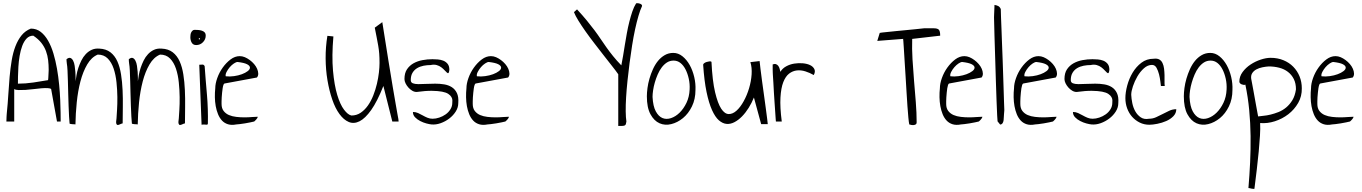

<svg xmlns="http://www.w3.org/2000/svg" viewBox="-20 -790 8647 1219"><path d="M175.8 -608.4Q211.9 -608.4 238.8 -587.4Q265.6 -566.4 285.6 -531.2Q305.7 -496.1 319.3 -450.2Q333 -404.3 341.8 -354Q350.6 -303.7 355.5 -252.4Q360.4 -201.2 362.3 -156.2Q364.3 -111.3 364.7 -75.2Q365.2 -39.1 365.2 -18.6H341.8L304.7 -224.6Q299.8 -229.5 282.7 -230.5Q265.6 -231.4 242.7 -229.5Q219.7 -227.5 192.9 -224.1Q166 -220.7 142.1 -219.2Q118.2 -217.8 98.6 -218.3Q79.1 -218.8 70.3 -224.6V-18.6H20.5Q20.5 -21.5 21 -29.8Q21.5 -38.1 21.5 -46.9Q21.5 -55.7 22.5 -63.5Q23.4 -71.3 23.4 -74.2Q29.3 -130.9 32.7 -189Q36.1 -247.1 41 -301.8Q45.9 -356.4 54.2 -406.2Q62.5 -456.1 78.1 -496.6Q93.8 -537.1 117.2 -565.9Q140.6 -594.7 175.8 -608.4ZM191.4 -563.5Q166 -563.5 148.9 -545.4Q131.8 -527.3 121.1 -498.5Q110.4 -469.7 104.5 -434.6Q98.6 -399.4 96.7 -365.7Q94.7 -332 94.2 -303.2Q93.8 -274.4 93.8 -258.8Q141.6 -258.8 191.4 -266.1Q241.2 -273.4 285.2 -281.2Q286.1 -285.2 286.6 -293.9Q287.1 -302.7 287.6 -313.5Q288.1 -324.2 288.6 -334Q289.1 -343.8 289.1 -346.7Q289.1 -378.9 285.6 -408.2Q282.2 -437.5 272 -465.3Q261.7 -493.2 242.7 -517.6Q223.6 -542 191.4 -563.5Z M421.9 -4.9Q419.9 -20.5 418.5 -50.3Q417 -80.1 415.5 -117.7Q414.1 -155.3 413.1 -196.3Q412.1 -237.3 411.1 -274.4Q410.2 -311.5 408.7 -341.3Q407.2 -371.1 404.3 -386.7Q404.3 -387.7 403.8 -391.6Q403.3 -395.5 402.8 -400.4Q402.3 -405.3 402.3 -408.7Q402.3 -412.1 402.3 -414.1Q417 -425.8 427.2 -421.9Q437.5 -418 444.3 -404.8Q451.2 -391.6 454.1 -372.1Q457 -352.5 458.5 -333Q460 -313.5 460 -297.4Q460 -281.2 460 -274.4Q461.9 -291 465.8 -313.5Q469.7 -335.9 477.5 -359.4Q485.4 -382.8 496.6 -405.8Q507.8 -428.7 524.4 -446.3Q541 -463.9 562 -473.6Q583 -483.4 610.4 -481.4Q653.3 -479.5 681.2 -458Q709 -436.5 725.1 -400.4Q741.2 -364.3 748.5 -317.4Q755.9 -270.5 758.3 -217.8Q760.7 -165 759.8 -110.8Q758.8 -56.6 758.8 -6.8Q750 -4.9 741.2 -0.5Q732.4 3.9 726.6 3.4Q720.7 2.9 718.3 -5.4Q715.8 -13.7 719.7 -38.1Q720.7 -55.7 723.1 -92.3Q725.6 -128.9 725.1 -173.8Q724.6 -218.8 719.7 -266.6Q714.8 -314.5 701.7 -354Q688.5 -393.6 664.1 -418.5Q639.6 -443.4 600.6 -443.4Q560.5 -426.8 533.7 -380.9Q506.8 -335 490.7 -273.4Q474.6 -211.9 467.3 -140.1Q460 -68.4 459 0Q457 -1 451.7 -1Q446.3 -1 439.9 -1.5Q433.6 -2 428.2 -2.9Q422.9 -3.9 421.9 -4.9Z M817.4 -4.9Q815.4 -20.5 814 -50.3Q812.5 -80.1 811 -117.7Q809.6 -155.3 808.6 -196.3Q807.6 -237.3 806.6 -274.4Q805.7 -311.5 804.2 -341.3Q802.7 -371.1 799.8 -386.7Q799.8 -387.7 799.3 -391.6Q798.8 -395.5 798.3 -400.4Q797.9 -405.3 797.9 -408.7Q797.9 -412.1 797.9 -414.1Q812.5 -425.8 822.8 -421.9Q833 -418 839.8 -404.8Q846.7 -391.6 849.6 -372.1Q852.5 -352.5 854 -333Q855.5 -313.5 855.5 -297.4Q855.5 -281.2 855.5 -274.4Q857.4 -291 861.3 -313.5Q865.2 -335.9 873 -359.4Q880.9 -382.8 892.1 -405.8Q903.3 -428.7 919.9 -446.3Q936.5 -463.9 957.5 -473.6Q978.5 -483.4 1005.9 -481.4Q1048.8 -479.5 1076.7 -458Q1104.5 -436.5 1120.6 -400.4Q1136.7 -364.3 1144 -317.4Q1151.4 -270.5 1153.8 -217.8Q1156.2 -165 1155.3 -110.8Q1154.3 -56.6 1154.3 -6.8Q1145.5 -4.9 1136.7 -0.5Q1127.9 3.9 1122.1 3.4Q1116.2 2.9 1113.8 -5.4Q1111.3 -13.7 1115.2 -38.1Q1116.2 -55.7 1118.7 -92.3Q1121.1 -128.9 1120.6 -173.8Q1120.1 -218.8 1115.2 -266.6Q1110.4 -314.5 1097.2 -354Q1084 -393.6 1059.6 -418.5Q1035.2 -443.4 996.1 -443.4Q956.1 -426.8 929.2 -380.9Q902.3 -335 886.2 -273.4Q870.1 -211.9 862.8 -140.1Q855.5 -68.4 854.5 0Q852.5 -1 847.2 -1Q841.8 -1 835.4 -1.5Q829.1 -2 823.7 -2.9Q818.4 -3.9 817.4 -4.9Z M1245.1 -378.9Q1256.8 -378.9 1265.1 -379.9Q1273.4 -380.9 1279.3 -370.1Q1282.2 -326.2 1286.1 -280.8Q1290 -235.4 1293.9 -189.5Q1297.9 -143.6 1299.3 -97.2Q1300.8 -50.8 1299.8 -6.8Q1299.8 -1 1296.9 0.5Q1293.9 2 1288.6 1.5Q1283.2 1 1275.9 0.5Q1268.6 0 1259.8 2ZM1188.5 -553.7Q1188.5 -560.5 1189.5 -568.8Q1190.4 -577.1 1193.8 -584Q1197.3 -590.8 1202.6 -595.7Q1208 -600.6 1215.8 -600.6Q1227.5 -600.6 1239.3 -599.6Q1251 -598.6 1261.7 -595.2Q1272.5 -591.8 1279.3 -584.5Q1286.1 -577.1 1286.1 -563.5Q1286.1 -540 1268.6 -522Q1251 -503.9 1225.6 -503.9Q1206.1 -503.9 1197.3 -519Q1188.5 -534.2 1188.5 -553.7ZM1245.1 -548.8Q1242.2 -548.8 1242.2 -543.9Q1242.2 -539.1 1245.1 -539.1Q1249 -539.1 1249 -543.9Q1249 -548.8 1245.1 -548.8Z M1346.7 -229.5Q1346.7 -258.8 1359.4 -294.4Q1372.1 -330.1 1394 -360.8Q1416 -391.6 1443.8 -412.6Q1471.7 -433.6 1502 -433.6Q1518.6 -433.6 1534.7 -426.8Q1550.8 -419.9 1565.9 -408.7Q1581.1 -397.5 1593.3 -383.3Q1605.5 -369.1 1612.3 -353.5Q1619.1 -337.9 1619.6 -323.2Q1620.1 -308.6 1611.3 -297.9L1405.3 -259.8Q1401.4 -258.8 1398.4 -250.5Q1395.5 -242.2 1393.6 -229.5Q1391.6 -216.8 1390.1 -201.7Q1388.7 -186.5 1387.7 -172.4Q1386.7 -158.2 1386.7 -147Q1386.7 -135.7 1386.7 -129.9Q1386.7 -102.5 1399.9 -85.4Q1413.1 -68.4 1433.6 -59.6Q1454.1 -50.8 1480 -47.9Q1505.9 -44.9 1531.2 -44.9Q1556.6 -44.9 1579.1 -46.9Q1601.6 -48.8 1616.2 -48.8Q1616.2 -44.9 1613.3 -40Q1610.4 -35.2 1606.4 -30.8Q1602.5 -26.4 1598.6 -22.9Q1594.7 -19.5 1593.8 -18.6Q1585.9 -16.6 1569.8 -13.2Q1553.7 -9.8 1535.6 -6.8Q1517.6 -3.9 1502 -2Q1486.3 0 1480.5 0Q1450.2 5.9 1427.7 -1Q1405.3 -7.8 1389.6 -24.4Q1374 -41 1364.3 -64.9Q1354.5 -88.9 1349.6 -116.2Q1344.7 -143.6 1344.2 -172.9Q1343.8 -202.1 1346.7 -229.5ZM1488.3 -396.5Q1479.5 -396.5 1465.3 -387.2Q1451.2 -377.9 1439 -363.8Q1426.8 -349.6 1418.5 -333.5Q1410.2 -317.4 1413.1 -305.7Q1438.5 -302.7 1465.8 -306.6Q1493.2 -310.5 1515.6 -318.8Q1538.1 -327.1 1552.7 -338.4Q1567.4 -349.6 1566.9 -361.3Q1566.4 -373 1548.3 -382.3Q1530.3 -391.6 1488.3 -396.5Z M2414.1 -244.1Q2375 -145.5 2336.9 -91.8Q2298.8 -38.1 2262.7 -20Q2226.6 -2 2194.3 -15.6Q2162.1 -29.3 2135.3 -65.9Q2108.4 -102.5 2089.4 -158.2Q2070.3 -213.9 2059.1 -280.3Q2047.9 -346.7 2047.4 -419.4Q2046.9 -492.2 2058.6 -562.5L2096.7 -558.6Q2085.9 -433.6 2094.2 -341.3Q2102.5 -249 2121.1 -187.5Q2139.6 -126 2164.1 -93.8Q2188.5 -61.5 2210.9 -56.6Q2244.1 -56.6 2270 -74.2Q2295.9 -91.8 2315.9 -120.1Q2335.9 -148.4 2350.1 -184.6Q2364.3 -220.7 2373 -257.8Q2381.8 -294.9 2385.7 -329.6Q2389.6 -364.3 2389.6 -389.6Q2389.6 -422.9 2387.7 -448.7Q2385.7 -474.6 2381.3 -500Q2377 -525.4 2371.6 -552.2Q2366.2 -579.1 2359.4 -614.3L2407.2 -649.4Q2429.7 -507.8 2445.8 -406.7Q2461.9 -305.7 2473.6 -237.8Q2485.4 -169.9 2492.2 -129.4Q2499 -88.9 2503.4 -65.9Q2507.8 -43 2509.3 -33.7Q2510.7 -24.4 2510.7 -18.6H2470.7Z M2601.6 -79.1Q2619.1 -79.1 2634.3 -72.3Q2649.4 -65.4 2664.1 -57.1Q2678.7 -48.8 2693.8 -42.5Q2709 -36.1 2726.6 -36.1Q2747.1 -36.1 2769 -43.5Q2791 -50.8 2809.6 -64Q2828.1 -77.1 2839.8 -96.2Q2851.6 -115.2 2851.6 -137.7Q2852.5 -144.5 2852.1 -154.3Q2851.6 -164.1 2845.7 -174.3Q2839.8 -184.6 2826.2 -193.8Q2812.5 -203.1 2786.6 -208Q2760.7 -212.9 2721.7 -213.4Q2682.6 -213.9 2625 -206.1Q2610.4 -206.1 2596.7 -214.4Q2583 -222.7 2572.3 -234.9Q2561.5 -247.1 2554.7 -261.2Q2547.9 -275.4 2547.9 -288.1Q2547.9 -326.2 2564 -350.1Q2580.1 -374 2605.5 -388.2Q2630.9 -402.3 2662.1 -408.2Q2693.4 -414.1 2725.6 -414.1Q2740.2 -414.1 2759.3 -412.6Q2778.3 -411.1 2794.4 -404.8Q2810.5 -398.4 2821.8 -384.8Q2833 -371.1 2833 -346.7Q2831.1 -330.1 2827.6 -326.7Q2824.2 -323.2 2817.9 -328.6Q2811.5 -334 2802.7 -343.8Q2793.9 -353.5 2781.7 -362.8Q2769.5 -372.1 2752.4 -377Q2735.4 -381.8 2713.9 -377Q2691.4 -377 2668.9 -372.6Q2646.5 -368.2 2628.4 -357.4Q2610.4 -346.7 2599.1 -328.1Q2587.9 -309.6 2587.9 -281.2Q2587.9 -266.6 2601.1 -261.2Q2614.3 -255.9 2636.2 -255.9Q2658.2 -255.9 2686 -257.3Q2713.9 -258.8 2743.2 -258.8Q2772.5 -258.8 2799.8 -254.4Q2827.1 -250 2848.1 -236.8Q2869.1 -223.6 2880.9 -199.2Q2892.6 -174.8 2889.6 -135.7Q2889.6 -107.4 2873.5 -82Q2857.4 -56.6 2832.5 -37.6Q2807.6 -18.6 2777.3 -7.8Q2747.1 2.9 2718.8 0Q2707 -1 2687 -6.3Q2667 -11.7 2647.9 -21.5Q2628.9 -31.2 2615.2 -45.4Q2601.6 -59.6 2601.6 -79.1Z M2941.4 -229.5Q2941.4 -258.8 2954.1 -294.4Q2966.8 -330.1 2988.8 -360.8Q3010.7 -391.6 3038.6 -412.6Q3066.4 -433.6 3096.7 -433.6Q3113.3 -433.6 3129.4 -426.8Q3145.5 -419.9 3160.6 -408.7Q3175.8 -397.5 3188 -383.3Q3200.2 -369.1 3207 -353.5Q3213.9 -337.9 3214.4 -323.2Q3214.8 -308.6 3206.1 -297.9L3000 -259.8Q2996.1 -258.8 2993.2 -250.5Q2990.2 -242.2 2988.3 -229.5Q2986.3 -216.8 2984.9 -201.7Q2983.4 -186.5 2982.4 -172.4Q2981.4 -158.2 2981.4 -147Q2981.4 -135.7 2981.4 -129.9Q2981.4 -102.5 2994.6 -85.4Q3007.8 -68.4 3028.3 -59.6Q3048.8 -50.8 3074.7 -47.9Q3100.6 -44.9 3126 -44.9Q3151.4 -44.9 3173.8 -46.9Q3196.3 -48.8 3210.9 -48.8Q3210.9 -44.9 3208 -40Q3205.1 -35.2 3201.2 -30.8Q3197.3 -26.4 3193.4 -22.9Q3189.5 -19.5 3188.5 -18.6Q3180.7 -16.6 3164.6 -13.2Q3148.4 -9.8 3130.4 -6.8Q3112.3 -3.9 3096.7 -2Q3081.1 0 3075.2 0Q3044.9 5.9 3022.5 -1Q3000 -7.8 2984.4 -24.4Q2968.8 -41 2959 -64.9Q2949.2 -88.9 2944.3 -116.2Q2939.5 -143.6 2939 -172.9Q2938.5 -202.1 2941.4 -229.5ZM3083 -396.5Q3074.2 -396.5 3060.1 -387.2Q3045.9 -377.9 3033.7 -363.8Q3021.5 -349.6 3013.2 -333.5Q3004.9 -317.4 3007.8 -305.7Q3033.2 -302.7 3060.5 -306.6Q3087.9 -310.5 3110.4 -318.8Q3132.8 -327.1 3147.5 -338.4Q3162.1 -349.6 3161.6 -361.3Q3161.1 -373 3143.1 -382.3Q3125 -391.6 3083 -396.5Z M3905.3 -318.4Q3890.6 -339.8 3865.7 -371.1Q3840.8 -402.3 3812.5 -439Q3784.2 -475.6 3753.9 -514.6Q3723.6 -553.7 3697.8 -590.3Q3671.9 -627 3652.3 -658.7Q3632.8 -690.4 3624 -712.9L3643.6 -730.5Q3679.7 -691.4 3706.5 -658.7Q3733.4 -626 3754.9 -597.2Q3776.4 -568.4 3793.9 -542Q3811.5 -515.6 3830.6 -488.8Q3849.6 -461.9 3872.1 -434.1Q3894.5 -406.2 3924.8 -375Q3930.7 -402.3 3936 -436Q3941.4 -469.7 3947.3 -505.9Q3953.1 -542 3960 -579.6Q3966.8 -617.2 3975.6 -651.9Q3984.4 -686.5 3994.6 -716.8Q4004.9 -747.1 4018.6 -768.6Q4019.5 -769.5 4022.9 -769.5Q4026.4 -769.5 4028.3 -769.5Q4031.2 -769.5 4036.6 -768.6Q4042 -767.6 4046.9 -765.1Q4051.8 -762.7 4054.7 -758.8Q4057.6 -754.9 4055.7 -750Q4044.9 -727.5 4033.7 -689.5Q4022.5 -651.4 4012.2 -604Q4002 -556.6 3993.2 -501.5Q3984.4 -446.3 3977.1 -389.6Q3969.7 -333 3963.9 -276.9Q3958 -220.7 3955.1 -171.9Q3952.1 -123 3952.6 -83Q3953.1 -43 3957 -18.6Q3955.1 -7.8 3953.6 -2.4Q3952.1 2.9 3947.3 5.9Q3942.4 8.8 3932.6 9.3Q3922.9 9.8 3905.3 9.8Z M4086.9 -178.7Q4086.9 -201.2 4090.8 -231Q4094.7 -260.7 4103.5 -291Q4112.3 -321.3 4125.5 -350.6Q4138.7 -379.9 4157.2 -402.8Q4175.8 -425.8 4200.2 -439.9Q4224.6 -454.1 4254.9 -454.1Q4286.1 -454.1 4313 -432.6Q4339.8 -411.1 4358.9 -377Q4377.9 -342.8 4387.7 -300.8Q4397.5 -258.8 4395.5 -218.8Q4395.5 -160.2 4373 -114.3Q4350.6 -68.4 4315.9 -40Q4281.2 -11.7 4241.7 -2Q4202.1 7.8 4167.5 -7.3Q4132.8 -22.5 4109.9 -64.5Q4086.9 -106.4 4086.9 -178.7ZM4123 -174.8Q4126 -115.2 4143.6 -83Q4161.1 -50.8 4186 -40.5Q4210.9 -30.3 4240.2 -40Q4269.5 -49.8 4294.9 -74.7Q4320.3 -99.6 4338.4 -137.2Q4356.4 -174.8 4358.4 -221.7Q4360.4 -256.8 4353 -290Q4345.7 -323.2 4332.5 -349.1Q4319.3 -375 4300.3 -390.1Q4281.2 -405.3 4256.8 -405.3Q4233.4 -405.3 4214.8 -393.6Q4196.3 -381.8 4181.2 -361.8Q4166 -341.8 4155.3 -316.4Q4144.5 -291 4137.2 -265.6Q4129.9 -240.2 4126.5 -216.3Q4123 -192.4 4123 -174.8Z M4444.3 -378.9Q4444.3 -383.8 4450.7 -388.7Q4457 -393.6 4466.3 -396.5Q4475.6 -399.4 4484.4 -400.4Q4493.2 -401.4 4497.1 -397.5Q4502.9 -276.4 4520 -204.6Q4537.1 -132.8 4559.1 -99.6Q4581.1 -66.4 4606.4 -65.9Q4631.8 -65.4 4656.2 -87.4Q4680.7 -109.4 4701.7 -147.5Q4722.7 -185.5 4735.8 -229.5Q4749 -273.4 4752 -317.4Q4754.9 -361.3 4744.1 -395.5L4802.7 -402.3Q4803.7 -387.7 4808.1 -354Q4812.5 -320.3 4817.9 -277.8Q4823.2 -235.4 4830.1 -189.5Q4836.9 -143.6 4841.8 -104Q4846.7 -64.5 4850.6 -36.6Q4854.5 -8.8 4854.5 -2H4812.5L4766.6 -170.9Q4752.9 -136.7 4733.4 -105.5Q4713.9 -74.2 4690.9 -50.8Q4668 -27.3 4642.6 -14.2Q4617.2 -1 4592.3 -3.4Q4567.4 -5.9 4543.9 -26.4Q4520.5 -46.9 4500.5 -91.3Q4480.5 -135.7 4465.8 -206.1Q4451.2 -276.4 4444.3 -378.9Z M4885.7 -380.9Q4897.5 -385.7 4906.2 -382.8Q4915 -379.9 4920.9 -372.1Q4926.8 -364.3 4929.7 -354Q4932.6 -343.8 4934.6 -334Q4947.3 -355.5 4971.2 -368.7Q4995.1 -381.8 5022.5 -386.2Q5049.8 -390.6 5077.1 -388.2Q5104.5 -385.7 5123.5 -376.5Q5142.6 -367.2 5150.4 -351.1Q5158.2 -335 5146.5 -313.5Q5121.1 -328.1 5093.3 -336.9Q5065.4 -345.7 5039.1 -342.8Q5012.7 -339.8 4990.2 -322.8Q4967.8 -305.7 4953.1 -268.6Q4938.5 -231.4 4935.1 -170.4Q4931.6 -109.4 4943.4 -18.6H4906.2Q4906.2 -18.6 4904.8 -34.7Q4903.3 -50.8 4901.9 -77.1Q4900.4 -103.5 4897.9 -135.7Q4895.5 -168 4893.6 -201.2Q4891.6 -234.4 4890.1 -265.1Q4888.7 -295.9 4886.7 -318.4Q4886.7 -321.3 4886.2 -330.1Q4885.7 -338.9 4885.7 -349.1Q4885.7 -359.4 4885.7 -368.2Q4885.7 -377 4885.7 -380.9Z M5549.8 -530.3 5565.4 -581.1Q5566.4 -582 5580.6 -583.5Q5594.7 -585 5618.2 -587.4Q5641.6 -589.8 5670.9 -592.8Q5700.2 -595.7 5731 -598.6Q5761.7 -601.6 5791.5 -604.5Q5821.3 -607.4 5846.7 -610.4Q5846.7 -610.4 5855.5 -610.4Q5864.3 -610.4 5875 -610.4Q5885.7 -610.4 5895.5 -610.4Q5905.3 -610.4 5908.2 -610.4Q5931.6 -610.4 5940.4 -601.6Q5949.2 -592.8 5949.2 -563.5L5771.5 -543Q5769.5 -481.4 5773.4 -414.1Q5777.3 -346.7 5783.2 -277.8Q5789.1 -209 5794.4 -141.6Q5799.8 -74.2 5799.8 -12.7Q5799.8 -3.9 5794.4 -0.5Q5789.1 2.9 5781.7 3.9Q5774.4 4.9 5766.6 3.4Q5758.8 2 5752.9 0Q5750 -12.7 5747.1 -43.9Q5744.1 -75.2 5741.2 -117.2Q5738.3 -159.2 5735.4 -208Q5732.4 -256.8 5729.5 -305.7Q5726.6 -354.5 5723.6 -398.9Q5720.7 -443.4 5718.8 -477.1Q5716.8 -510.7 5715.3 -529.3Q5713.9 -547.9 5712.9 -543Z M5947.3 -229.5Q5947.3 -258.8 5960 -294.4Q5972.7 -330.1 5994.6 -360.8Q6016.6 -391.6 6044.4 -412.6Q6072.3 -433.6 6102.5 -433.6Q6119.1 -433.6 6135.3 -426.8Q6151.4 -419.9 6166.5 -408.7Q6181.6 -397.5 6193.8 -383.3Q6206.1 -369.1 6212.9 -353.5Q6219.7 -337.9 6220.2 -323.2Q6220.7 -308.6 6211.9 -297.9L6005.9 -259.8Q6002 -258.8 5999 -250.5Q5996.1 -242.2 5994.1 -229.5Q5992.2 -216.8 5990.7 -201.7Q5989.3 -186.5 5988.3 -172.4Q5987.3 -158.2 5987.3 -147Q5987.3 -135.7 5987.3 -129.9Q5987.3 -102.5 6000.5 -85.4Q6013.7 -68.4 6034.2 -59.6Q6054.7 -50.8 6080.6 -47.9Q6106.4 -44.9 6131.8 -44.9Q6157.2 -44.9 6179.7 -46.9Q6202.1 -48.8 6216.8 -48.8Q6216.8 -44.9 6213.9 -40Q6210.9 -35.2 6207 -30.8Q6203.1 -26.4 6199.2 -22.9Q6195.3 -19.5 6194.3 -18.6Q6186.5 -16.6 6170.4 -13.2Q6154.3 -9.8 6136.2 -6.8Q6118.2 -3.9 6102.5 -2Q6086.9 0 6081.1 0Q6050.8 5.9 6028.3 -1Q6005.9 -7.8 5990.2 -24.4Q5974.6 -41 5964.8 -64.9Q5955.1 -88.9 5950.2 -116.2Q5945.3 -143.6 5944.8 -172.9Q5944.3 -202.1 5947.3 -229.5ZM6088.9 -396.5Q6080.1 -396.5 6065.9 -387.2Q6051.8 -377.9 6039.6 -363.8Q6027.3 -349.6 6019 -333.5Q6010.7 -317.4 6013.7 -305.7Q6039.1 -302.7 6066.4 -306.6Q6093.8 -310.5 6116.2 -318.8Q6138.7 -327.1 6153.3 -338.4Q6168 -349.6 6167.5 -361.3Q6167 -373 6148.9 -382.3Q6130.9 -391.6 6088.9 -396.5Z M6293.9 -758.8Q6307.6 -756.8 6317.9 -751.5Q6328.1 -746.1 6334 -732.4Q6334 -713.9 6335.4 -681.2Q6336.9 -648.4 6338.4 -605.5Q6339.8 -562.5 6341.8 -512.7Q6343.8 -462.9 6345.7 -412.1Q6347.7 -361.3 6349.1 -311.5Q6350.6 -261.7 6352.1 -218.8Q6353.5 -175.8 6354.5 -142.6Q6355.5 -109.4 6356.4 -91.8Q6356.4 -89.8 6356 -85Q6355.5 -80.1 6355 -73.2Q6354.5 -66.4 6354 -60.1Q6353.5 -53.7 6353.5 -50.8Q6352.5 -44.9 6352.5 -36.6Q6352.5 -28.3 6350.6 -20.5Q6348.6 -12.7 6344.2 -6.3Q6339.8 0 6330.1 1L6313.5 -19.5Q6312.5 -20.5 6311 -56.2Q6309.6 -91.8 6307.1 -148.9Q6304.7 -206.1 6302.7 -277.8Q6300.8 -349.6 6298.3 -422.9Q6295.9 -496.1 6293.9 -563.5Q6292 -630.9 6291 -679.7Q6291 -683.6 6291.5 -695.3Q6292 -707 6292.5 -719.2Q6293 -731.4 6293.5 -742.7Q6293.9 -753.9 6293.9 -758.8Z M6418 -229.5Q6418 -258.8 6430.7 -294.4Q6443.4 -330.1 6465.3 -360.8Q6487.3 -391.6 6515.1 -412.6Q6543 -433.6 6573.2 -433.6Q6589.8 -433.6 6606 -426.8Q6622.1 -419.9 6637.2 -408.7Q6652.3 -397.5 6664.6 -383.3Q6676.8 -369.1 6683.6 -353.5Q6690.4 -337.9 6690.9 -323.2Q6691.4 -308.6 6682.6 -297.9L6476.6 -259.8Q6472.7 -258.8 6469.7 -250.5Q6466.8 -242.2 6464.8 -229.5Q6462.9 -216.8 6461.4 -201.7Q6460 -186.5 6459 -172.4Q6458 -158.2 6458 -147Q6458 -135.7 6458 -129.9Q6458 -102.5 6471.2 -85.4Q6484.4 -68.4 6504.9 -59.6Q6525.4 -50.8 6551.3 -47.9Q6577.1 -44.9 6602.5 -44.9Q6627.9 -44.9 6650.4 -46.9Q6672.9 -48.8 6687.5 -48.8Q6687.5 -44.9 6684.6 -40Q6681.6 -35.2 6677.7 -30.8Q6673.8 -26.4 6669.9 -22.9Q6666 -19.5 6665 -18.6Q6657.2 -16.6 6641.1 -13.2Q6625 -9.8 6606.9 -6.8Q6588.9 -3.9 6573.2 -2Q6557.6 0 6551.8 0Q6521.5 5.9 6499 -1Q6476.6 -7.8 6460.9 -24.4Q6445.3 -41 6435.5 -64.9Q6425.8 -88.9 6420.9 -116.2Q6416 -143.6 6415.5 -172.9Q6415 -202.1 6418 -229.5ZM6559.6 -396.5Q6550.8 -396.5 6536.6 -387.2Q6522.5 -377.9 6510.3 -363.8Q6498 -349.6 6489.7 -333.5Q6481.4 -317.4 6484.4 -305.7Q6509.8 -302.7 6537.1 -306.6Q6564.5 -310.5 6586.9 -318.8Q6609.4 -327.1 6624 -338.4Q6638.7 -349.6 6638.2 -361.3Q6637.7 -373 6619.6 -382.3Q6601.6 -391.6 6559.6 -396.5Z M6792 -79.1Q6809.6 -79.1 6824.7 -72.3Q6839.8 -65.4 6854.5 -57.1Q6869.1 -48.8 6884.3 -42.5Q6899.4 -36.1 6917 -36.1Q6937.5 -36.1 6959.5 -43.5Q6981.4 -50.8 7000 -64Q7018.6 -77.1 7030.3 -96.2Q7042 -115.2 7042 -137.7Q7043 -144.5 7042.5 -154.3Q7042 -164.1 7036.1 -174.3Q7030.3 -184.6 7016.6 -193.8Q7002.9 -203.1 6977.1 -208Q6951.2 -212.9 6912.1 -213.4Q6873 -213.9 6815.4 -206.1Q6800.8 -206.1 6787.1 -214.4Q6773.4 -222.7 6762.7 -234.9Q6752 -247.1 6745.1 -261.2Q6738.3 -275.4 6738.3 -288.1Q6738.3 -326.2 6754.4 -350.1Q6770.5 -374 6795.9 -388.2Q6821.3 -402.3 6852.5 -408.2Q6883.8 -414.1 6916 -414.1Q6930.7 -414.1 6949.7 -412.6Q6968.8 -411.1 6984.9 -404.8Q7001 -398.4 7012.2 -384.8Q7023.4 -371.1 7023.4 -346.7Q7021.5 -330.1 7018.1 -326.7Q7014.6 -323.2 7008.3 -328.6Q7002 -334 6993.2 -343.8Q6984.4 -353.5 6972.2 -362.8Q6960 -372.1 6942.9 -377Q6925.8 -381.8 6904.3 -377Q6881.8 -377 6859.4 -372.6Q6836.9 -368.2 6818.8 -357.4Q6800.8 -346.7 6789.6 -328.1Q6778.3 -309.6 6778.3 -281.2Q6778.3 -266.6 6791.5 -261.2Q6804.7 -255.9 6826.7 -255.9Q6848.6 -255.9 6876.5 -257.3Q6904.3 -258.8 6933.6 -258.8Q6962.9 -258.8 6990.2 -254.4Q7017.6 -250 7038.6 -236.8Q7059.6 -223.6 7071.3 -199.2Q7083 -174.8 7080.1 -135.7Q7080.1 -107.4 7064 -82Q7047.9 -56.6 7022.9 -37.6Q6998 -18.6 6967.8 -7.8Q6937.5 2.9 6909.2 0Q6897.5 -1 6877.4 -6.3Q6857.4 -11.7 6838.4 -21.5Q6819.3 -31.2 6805.7 -45.4Q6792 -59.6 6792 -79.1Z M7125 -167Q7125 -203.1 7136.7 -247.1Q7148.4 -291 7170.9 -328.6Q7193.4 -366.2 7226.6 -391.6Q7259.8 -417 7303.7 -417Q7326.2 -419.9 7339.8 -412.6Q7353.5 -405.3 7360.8 -389.6Q7368.2 -374 7370.6 -354Q7373 -334 7373.5 -313Q7374 -292 7373.5 -273.9Q7373 -255.9 7375 -244.1H7350.6Q7349.6 -250 7347.2 -272Q7344.7 -293.9 7338.9 -317.4Q7333 -340.8 7322.8 -359.4Q7312.5 -377.9 7293.9 -377.9Q7266.6 -377.9 7242.7 -356.4Q7218.8 -335 7201.2 -304.7Q7183.6 -274.4 7172.9 -242.2Q7162.1 -210 7162.1 -188.5Q7163.1 -164.1 7168.9 -135.3Q7174.8 -106.4 7188 -83Q7201.2 -59.6 7222.7 -44.9Q7244.1 -30.3 7275.4 -36.1Q7298.8 -36.1 7320.3 -45.9Q7341.8 -55.7 7362.3 -66.4Q7382.8 -77.1 7403.8 -86.9Q7424.8 -96.7 7448.2 -96.7Q7448.2 -71.3 7429.7 -52.2Q7411.1 -33.2 7384.3 -21.5Q7357.4 -9.8 7327.6 -3.9Q7297.9 2 7277.3 2Q7244.1 2 7216.3 -11.7Q7188.5 -25.4 7168 -48.3Q7147.5 -71.3 7136.2 -102.1Q7125 -132.8 7125 -167Z M7496.1 -178.7Q7496.1 -201.2 7500 -231Q7503.9 -260.7 7512.7 -291Q7521.5 -321.3 7534.7 -350.6Q7547.9 -379.9 7566.4 -402.8Q7585 -425.8 7609.4 -439.9Q7633.8 -454.1 7664.1 -454.1Q7695.3 -454.1 7722.2 -432.6Q7749 -411.1 7768.1 -377Q7787.1 -342.8 7796.9 -300.8Q7806.6 -258.8 7804.7 -218.8Q7804.7 -160.2 7782.2 -114.3Q7759.8 -68.4 7725.1 -40Q7690.4 -11.7 7650.9 -2Q7611.3 7.8 7576.7 -7.3Q7542 -22.5 7519 -64.5Q7496.1 -106.4 7496.1 -178.7ZM7532.2 -174.8Q7535.2 -115.2 7552.7 -83Q7570.3 -50.8 7595.2 -40.5Q7620.1 -30.3 7649.4 -40Q7678.7 -49.8 7704.1 -74.7Q7729.5 -99.6 7747.6 -137.2Q7765.6 -174.8 7767.6 -221.7Q7769.5 -256.8 7762.2 -290Q7754.9 -323.2 7741.7 -349.1Q7728.5 -375 7709.5 -390.1Q7690.4 -405.3 7666 -405.3Q7642.6 -405.3 7624 -393.6Q7605.5 -381.8 7590.3 -361.8Q7575.2 -341.8 7564.5 -316.4Q7553.7 -291 7546.4 -265.6Q7539.1 -240.2 7535.6 -216.3Q7532.2 -192.4 7532.2 -174.8Z M7886.7 -252.9Q7882.8 -250 7876 -251Q7869.1 -252 7863.3 -254.4Q7857.4 -256.8 7853 -261.2Q7848.6 -265.6 7848.6 -271.5Q7848.6 -304.7 7869.1 -332.5Q7889.6 -360.4 7919.9 -380.4Q7950.2 -400.4 7984.4 -411.6Q8018.6 -422.9 8046.9 -422.9Q8091.8 -422.9 8128.4 -407.7Q8165 -392.6 8190.9 -366.2Q8216.8 -339.8 8231 -304.7Q8245.1 -269.5 8245.1 -229.5Q8246.1 -178.7 8222.2 -136.7Q8198.2 -94.7 8159.7 -64.9Q8121.1 -35.2 8073.7 -20Q8026.4 -4.9 7980.5 -8.8Q7982.4 26.4 7979.5 71.8Q7976.6 117.2 7971.7 170.9Q7966.8 224.6 7959.5 284.7Q7952.1 344.7 7944.3 408.2Q7944.3 409.2 7938.5 409.2Q7932.6 409.2 7926.3 407.7Q7919.9 406.2 7913.6 404.8Q7907.2 403.3 7906.2 404.3Q7913.1 323.2 7917 240.2Q7920.9 157.2 7919.9 73.7Q7918.9 -9.8 7911.1 -91.8Q7903.3 -173.8 7886.7 -252.9ZM8035.2 -368.2Q8016.6 -367.2 7995.1 -362.8Q7973.6 -358.4 7957 -349.6Q7940.4 -340.8 7930.7 -326.2Q7920.9 -311.5 7923.8 -290Q7925.8 -280.3 7929.2 -261.7Q7932.6 -243.2 7937 -219.7Q7941.4 -196.3 7945.8 -170.9Q7950.2 -145.5 7954.6 -122.1Q7959 -98.6 7962.4 -79.6Q7965.8 -60.5 7967.8 -50.8Q7979.5 -52.7 8001 -54.7Q8022.5 -56.6 8046.9 -62.5Q8071.3 -68.4 8097.2 -78.6Q8123 -88.9 8145.5 -107.4Q8168 -126 8185.1 -153.8Q8202.1 -181.6 8208 -222.7Q8208 -260.7 8194.3 -288.1Q8180.7 -315.4 8157.2 -333.5Q8133.8 -351.6 8102.1 -359.9Q8070.3 -368.2 8035.2 -368.2Z M8303.7 -229.5Q8303.7 -258.8 8316.4 -294.4Q8329.1 -330.1 8351.1 -360.8Q8373 -391.6 8400.9 -412.6Q8428.7 -433.6 8459 -433.6Q8475.6 -433.6 8491.7 -426.8Q8507.8 -419.9 8522.9 -408.7Q8538.1 -397.5 8550.3 -383.3Q8562.5 -369.1 8569.3 -353.5Q8576.2 -337.9 8576.7 -323.2Q8577.1 -308.6 8568.4 -297.9L8362.3 -259.8Q8358.4 -258.8 8355.5 -250.5Q8352.5 -242.2 8350.6 -229.5Q8348.6 -216.8 8347.2 -201.7Q8345.7 -186.5 8344.7 -172.4Q8343.8 -158.2 8343.8 -147Q8343.8 -135.7 8343.8 -129.9Q8343.8 -102.5 8356.9 -85.4Q8370.1 -68.4 8390.6 -59.6Q8411.1 -50.8 8437 -47.9Q8462.9 -44.9 8488.3 -44.9Q8513.7 -44.9 8536.1 -46.9Q8558.6 -48.8 8573.2 -48.8Q8573.2 -44.9 8570.3 -40Q8567.4 -35.2 8563.5 -30.8Q8559.6 -26.4 8555.7 -22.9Q8551.8 -19.5 8550.8 -18.6Q8543 -16.6 8526.9 -13.2Q8510.7 -9.8 8492.7 -6.8Q8474.6 -3.9 8459 -2Q8443.4 0 8437.5 0Q8407.2 5.9 8384.8 -1Q8362.3 -7.8 8346.7 -24.4Q8331.1 -41 8321.3 -64.9Q8311.5 -88.9 8306.6 -116.2Q8301.8 -143.6 8301.3 -172.9Q8300.8 -202.1 8303.7 -229.5ZM8445.3 -396.5Q8436.5 -396.5 8422.4 -387.2Q8408.2 -377.9 8396 -363.8Q8383.8 -349.6 8375.5 -333.5Q8367.2 -317.4 8370.1 -305.7Q8395.5 -302.7 8422.9 -306.6Q8450.2 -310.5 8472.7 -318.8Q8495.1 -327.1 8509.8 -338.4Q8524.4 -349.6 8523.9 -361.3Q8523.4 -373 8505.4 -382.3Q8487.3 -391.6 8445.3 -396.5Z"/></svg>

Font: Annie Use Your Telescope
Style: Regular
Weight: 400
Version: Version 1.003 2001